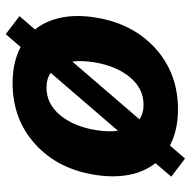

<svg xmlns="http://www.w3.org/2000/svg" viewBox="-18 -598 651 654"><g transform="rotate(-90 307.0 -270.5)"><path d="M94.5 34.8 32.7 -12.1 78.8 -66.1Q49 -103.7 38.9 -156.2Q28.8 -208.8 39.1 -273.1Q59.3 -399.5 144 -476Q228.7 -552.6 351.6 -552.6Q422.6 -552.6 474.4 -525.2L518.1 -576L579.5 -529.1L534.1 -476.2Q564.3 -438.6 574.8 -385.5Q585.2 -332.4 574.6 -268.5Q554 -142.4 469.3 -65.9Q384.6 10.7 262.1 10.7Q190.7 10.7 138.8 -16.7ZM188.9 -193.5 386.4 -422.9Q366.1 -437.1 336.3 -437.1Q280.5 -437.1 242 -390.4Q203.5 -343.8 191.4 -269.2Q184.7 -228 188.9 -193.5ZM277.3 -106.5Q333.1 -106.5 371.4 -152.9Q409.8 -199.2 422.2 -273.8Q429 -316.8 424.7 -349.1L228 -120.4Q248.6 -106.5 277.3 -106.5Z"/></g></svg>

Font: Karasuma Gothic
Style: Bold Italic
Weight: 700
Italic angle: 9.39998°
Designer: Rasmus Andersson / Ryoko Nishizuka
Foundry: Genbu
Version: Version 1.00